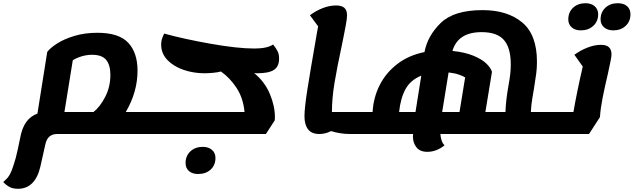

<svg xmlns="http://www.w3.org/2000/svg" viewBox="-107 -809 3944 1195"><path d="M813 -112 791 25H249Q188 25 175 91L170 113Q164 143 144 229Q128 297 93 331.5Q58 366 5 366Q-27 366 -48 354.5Q-69 343 -87 324Q-82 319 -70 308.5Q-58 298 -46.5 278Q-35 258 -24 223Q-8 177 4 119Q16 61 18 52Q30 -14 57 -50.5Q84 -87 126 -102L187 -486Q207 -512 250.5 -539.5Q294 -567 358 -586Q422 -605 499 -605Q633 -605 691 -543Q749 -481 749 -369Q749 -237 676 -112ZM475 -112Q515 -143 547.5 -205.5Q580 -268 580 -343Q580 -404 554 -436Q528 -468 466 -468Q433 -468 401.5 -458.5Q370 -449 346 -434L294 -112Z M1494 -353Q1481 -353 1475 -354Q1541 -300 1572.5 -224.5Q1604 -149 1604 -80L1603 -60L1548 25H789L810 -112H1415Q1407 -198 1365.5 -261.5Q1324 -325 1268 -364Q1251 -359 1221 -356Q1191 -353 1166 -353Q1098 -353 1036 -374Q974 -395 935 -435.5Q896 -476 896 -532Q896 -550 900.5 -565Q905 -580 915 -600Q1038 -566 1205 -536.5Q1372 -507 1476 -507Q1556 -507 1593 -532Q1614 -505 1622 -487.5Q1630 -470 1630 -444Q1630 -395 1598 -374Q1566 -353 1494 -353ZM1048 206Q1048 161 1078 133Q1108 105 1155 105Q1191 105 1212.5 124Q1234 143 1234 174Q1234 219 1204 246.5Q1174 274 1126 274Q1090 274 1069 255.5Q1048 237 1048 206Z M2129 -112 2107 25H2070Q2013 25 1953 7Q1919 25 1880 25Q1833 25 1810.5 -4Q1788 -33 1788 -85Q1788 -136 1806 -251Q1824 -366 1858 -560Q1861 -580 1865 -601.5Q1869 -623 1873 -645L1822 -714Q1859 -742 1901.5 -758.5Q1944 -775 1984 -775Q2020 -775 2036.5 -760Q2053 -745 2053 -714Q2053 -694 2045 -651Q2037 -608 2030.5 -576Q2024 -544 2021 -529Q1991 -390 1975 -293.5Q1959 -197 1959 -114V-112Z M3335 -112 3313 25H2634Q2635 45 2641.5 65Q2648 85 2660 95Q2638 114 2610 125Q2582 136 2553 136Q2507 136 2485 108Q2463 80 2463 41Q2463 30 2464 25H2106L2127 -112H2212Q2217 -201 2255.5 -278Q2294 -355 2365 -410Q2436 -465 2535 -485Q2554 -586 2636 -666Q2718 -746 2896 -746Q3051 -746 3143 -669.5Q3235 -593 3235 -425Q3235 -385 3230.5 -351.5Q3226 -318 3216 -255Q3215 -247 3207 -202Q3199 -157 3197 -112ZM3039 -112Q3041 -181 3057 -272Q3065 -316 3068.5 -346Q3072 -376 3072 -409Q3072 -511 3029.5 -560Q2987 -609 2891 -609Q2743 -609 2709 -492Q2787 -484 2840 -462Q2893 -440 2920.5 -413Q2948 -386 2955 -362L2914 -112ZM2788 -327Q2777 -335 2749.5 -344.5Q2722 -354 2685 -358L2645 -112H2753ZM2377 -112H2479L2515 -338Q2448 -311 2417 -254.5Q2386 -198 2377 -112Z M3699 -470Q3699 -449 3676 -348Q3656 -263 3643.5 -199.5Q3631 -136 3627 -80L3559 25H3312L3333 -112H3462Q3484 -239 3520 -395L3468 -468Q3506 -496 3550 -513Q3594 -530 3633 -530Q3667 -530 3683 -515Q3699 -500 3699 -470ZM3430 -688Q3430 -733 3460 -761Q3490 -789 3537 -789Q3573 -789 3594.5 -770Q3616 -751 3616 -720Q3616 -676 3585.5 -648Q3555 -620 3508 -620Q3472 -620 3451 -639Q3430 -658 3430 -688ZM3631 -688Q3631 -733 3661 -761Q3691 -789 3738 -789Q3775 -789 3796 -770.5Q3817 -752 3817 -720Q3817 -676 3787 -648Q3757 -620 3710 -620Q3674 -620 3652.5 -639Q3631 -658 3631 -688Z"/></svg>

Font: Lemonada SemiBold
Style: Regular
Weight: 600
Designer: Mohamed Gaber (Arabic) Eduardo Tunni (Latin)
Foundry: Kief Type Foundry
Version: Version 3.006